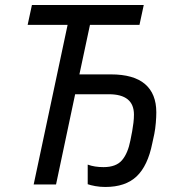

<svg xmlns="http://www.w3.org/2000/svg" viewBox="-20 -734 714 764"><path d="M399 10Q378 10 359 6.5Q340 3 329 -1V-79Q356 -69 392 -69Q442 -69 465.5 -96.5Q489 -124 499 -176L506 -212Q509 -229 511 -245.5Q513 -262 513 -278Q513 -359 413 -359H279L203 0H114L249 -635H90L107 -714H552L535 -635H338L296 -438H421Q512 -438 557 -399.5Q602 -361 602 -287Q602 -269 600 -245Q598 -221 594 -201L586 -164Q568 -74 523.5 -32Q479 10 399 10Z"/></svg>

Font: Noto IKEA Latin
Style: Italic
Weight: 400
Italic angle: -12°
Designer: Monotype Design Team
Foundry: Monotype Imaging Inc.
Version: Version 1.0